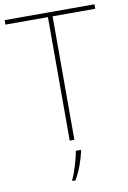

<svg xmlns="http://www.w3.org/2000/svg" viewBox="-101 -774 706 1055"><g transform="rotate(-10 252.5 -246.5)"><path d="M265 0V-689H503V-714H2V-689H239V0ZM291 67V61H262C256 104 231 185 215 215V221H232C260 174 279 119 291 67Z"/></g></svg>

Font: Noto Sans Sinhala Thin
Style: Regular
Weight: 100
Designer: Jelle Bosma - Monotype Design Team
Foundry: Monotype Imaging Inc.
Version: Version 2.006